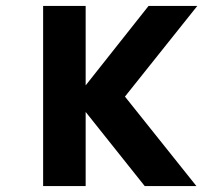

<svg xmlns="http://www.w3.org/2000/svg" viewBox="-20 -630 740 650"><path d="M126 0V-610H270V-341L483 -610H648L403 -303L645 0H470L270 -251V0Z"/></svg>

Font: Martian Mono SemiBold
Style: Regular
Weight: 600
Monospace: yes
Designer: Roman Shamin
Foundry: Evil Martians
Version: Version 1.000; ttfautohint (v1.8.4.7-5d5b)